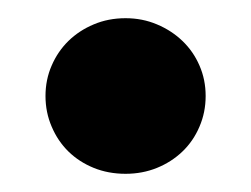

<svg xmlns="http://www.w3.org/2000/svg" viewBox="-20 -184 276 211"><path d="M30 -78.5Q30 -96.5 36.8 -112Q43.5 -127.5 55.2 -139Q67 -150.5 83 -157.2Q99 -164 118 -164Q136.5 -164 152.5 -157.2Q168.5 -150.5 180.5 -139Q192.5 -127.5 199.2 -112Q206 -96.5 206 -78.5Q206 -60.5 199.2 -44.8Q192.5 -29 180.5 -17.5Q168.5 -6 152.5 0.5Q136.5 7 118 7Q99 7 83 0.5Q67 -6 55.2 -17.5Q43.5 -29 36.8 -44.8Q30 -60.5 30 -78.5Z"/></svg>

Font: Mihuashi_numbers Black
Style: Regular
Weight: 900
Designer: Lukasz Dziedzic
Foundry: tyPoland Lukasz Dziedzic
Version: Version 1.104; Western+Polish opensource